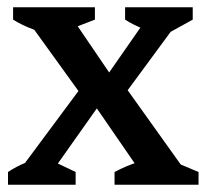

<svg xmlns="http://www.w3.org/2000/svg" viewBox="-20 -508 567 528"><path d="M34 -10V-40L213 -281H316L486 -43V-10H384L229 -235H264L105 -10ZM2 0V-35Q47 -65 102 -76L188 -35V0ZM295 0V-35Q327 -52 360 -62.5Q393 -73 426 -77L526 -35V0ZM132 -412Q99 -417 70.5 -427.5Q42 -438 16 -454V-488H241V-454ZM210 -238 57 -450V-478H165L297 -284H263L398 -478H471V-450L315 -238ZM434 -412Q404 -418 376.5 -428Q349 -438 324 -454V-488H510V-454Z"/></svg>

Font: Piazzolla 24pt SemiBold
Style: Regular
Weight: 600
Designer: Juan Pablo del Peral
Foundry: Huerta Tipografica
Version: Version 2.005